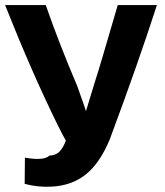

<svg xmlns="http://www.w3.org/2000/svg" viewBox="-22 -718 650 755"><path d="M75 5Q75 -11 75.5 -45.5Q76 -80 76 -98Q151 -85 172 -106Q197 -107 211.5 -121.5Q226 -136 237 -165Q228 -180 205 -226Q104 -431 -2 -698H158Q208 -553 282 -379Q285 -369 298 -333.5Q311 -298 316 -281L353 -402Q369 -450 441 -698H595Q520 -466 410 -171Q372 -78 316.5 -33Q261 12 180 16Q128 19 75 5Z"/></svg>

Font: Repo
Style: Bold
Weight: 700
Designer: Stefan Peev
Foundry: Context Ltd
Version: Version 001.000